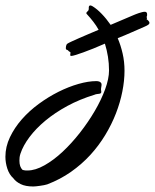

<svg xmlns="http://www.w3.org/2000/svg" viewBox="-75 -674 567 703"><path d="M25.9 -49.8Q54.2 -49.8 87.6 -68.6Q121.1 -87.4 154.1 -118.2Q187 -148.9 217.8 -188.2Q248.5 -227.5 272.2 -268.1Q295.9 -308.6 310.1 -347.4Q324.2 -386.2 324.2 -416Q324.2 -441.9 320.3 -466.3Q316.4 -490.7 309.1 -514.2Q287.1 -504.4 266.8 -496.3Q246.6 -488.3 230 -482.2Q213.4 -476.1 201.9 -472.7Q190.4 -469.2 186 -469.2Q183.1 -469.2 182.6 -470.7Q182.1 -471.2 182.1 -472.2Q182.1 -473.1 182.6 -477.1Q183.1 -481 183.1 -481.9Q183.1 -482.9 179.4 -484.9Q175.8 -486.8 175.8 -487.8Q172.9 -491.2 169.4 -491.9Q166 -492.7 166 -497.1Q166 -498.5 166.7 -504.6Q167.5 -510.7 171.9 -514.2Q176.3 -517.1 187.5 -522.2Q198.7 -527.3 214.1 -534.2Q229.5 -541 248 -548.8Q266.6 -556.6 286.1 -564.9Q277.8 -580.1 266.8 -594.2Q255.9 -608.4 243.2 -622.1Q241.2 -624 241.2 -625Q241.2 -629.4 245.6 -632.6Q250 -635.7 250 -642.1Q250 -643.6 250 -646.5Q250 -649.4 251.2 -651.6Q252.4 -653.8 255.4 -654.1Q258.3 -654.3 264.2 -650.9Q280.8 -640.6 297.6 -623Q314.5 -605.5 330.1 -583L415 -619.1Q417.5 -620.1 422.4 -622.1Q427.2 -624 433.1 -626Q439 -627.9 444.8 -629.4Q450.7 -630.9 455.1 -630.9Q461.9 -630.9 463.4 -624.5Q464.8 -618.2 461.9 -611.8Q462.9 -607.4 463.1 -606.7Q463.4 -606 461.9 -603Q462.9 -603 467.5 -598.9Q472.2 -594.7 472.2 -589.8Q472.2 -586.9 468.3 -583.7Q464.4 -580.6 454.1 -576.2Q431.2 -566.4 406.5 -555.4Q381.8 -544.4 356 -534.2Q367.2 -507.8 374 -478Q380.9 -448.2 380.9 -415Q380.9 -378.9 373 -339.1Q365.2 -299.3 349.6 -259Q334 -218.8 310.5 -179.9Q287.1 -141.1 255.9 -106.9Q224.6 -72.8 185.1 -44.9Q145.5 -17.1 98.1 1Q93.8 2.4 86.4 3.9Q79.1 5.4 71.8 6.3Q64.5 7.3 57.6 8.1Q50.8 8.8 46.9 8.8Q18.1 8.8 0.5 0Q-17.1 -8.8 -25.9 -21Q-41 -34.7 -48.1 -56.4Q-55.2 -78.1 -55.2 -100.1Q-55.2 -136.7 -38.6 -171.6Q-22 -206.5 5.1 -237.3Q32.2 -268.1 67.1 -293.7Q102.1 -319.3 139.2 -337.9Q176.3 -356.4 212.4 -366.7Q248.5 -377 277.8 -377Q284.2 -377 288.8 -375.2Q293.5 -373.5 295.9 -369.1Q296.9 -367.2 296.9 -362.8Q296.9 -358.9 295.9 -355.5Q294.9 -352.1 294.9 -345.2Q294.9 -343.3 295.4 -341.8Q295.9 -340.3 295.9 -337.9Q295.9 -334 293.7 -332.5Q291.5 -331.1 288.1 -330.6Q284.7 -330.1 280 -329.6Q275.4 -329.1 271 -327.1Q216.8 -310.5 171.4 -285.9Q126 -261.2 91.1 -232.2Q56.2 -203.1 33 -172.1Q9.8 -141.1 0 -111.8Q-2.4 -104.5 -3.2 -98.4Q-3.9 -92.3 -3.9 -85.9Q-3.9 -62.5 7.8 -51.8Q12.7 -50.3 17.1 -50Q21.5 -49.8 25.9 -49.8Z"/></svg>

Font: Oregano
Style: Italic
Weight: 400
Italic angle: -12°
Designer: Astigmatic (AOETI)
Foundry: Astigmatic (AOETI)
Version: Version 1.000